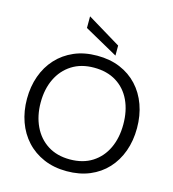

<svg xmlns="http://www.w3.org/2000/svg" viewBox="-133 -1041 1050 1163"><g transform="rotate(15 392.0 -459.5)"><path d="M392 12Q312 12 248 -15.5Q184 -43 139 -92Q94 -141 70.5 -207Q47 -273 47 -350Q47 -427 70.5 -493Q94 -559 139 -608Q184 -657 247.5 -684.5Q311 -712 392 -712Q472 -712 535.5 -685.5Q599 -659 644 -610.5Q689 -562 713 -495.5Q737 -429 737 -350Q737 -271 713 -204.5Q689 -138 644 -89.5Q599 -41 535.5 -14.5Q472 12 392 12ZM392 -62Q474 -62 532 -99Q590 -136 620.5 -201Q651 -266 651 -350Q651 -436 620.5 -500.5Q590 -565 532 -601Q474 -637 392 -637Q311 -637 253 -600Q195 -563 164 -498.5Q133 -434 133 -350Q133 -267 164 -201.5Q195 -136 253 -99Q311 -62 392 -62ZM497 -741 287 -858V-931L497 -804Z"/></g></svg>

Font: Rethink Sans
Style: Regular
Weight: 400
Designer: The Rethink Sans project authors (Hans Thiessen). DM Sans designed by Colophon Foundry.
Foundry: Rethink Communications LLC
Version: Version 1.001